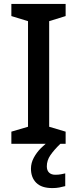

<svg xmlns="http://www.w3.org/2000/svg" viewBox="-20 -734 394 980"><path d="M315 0H38V-62L123 -87V-626L38 -652V-714H315V-652L231 -626V-87L315 -62ZM219 115Q219 136 230.5 147Q242 158 262 158Q279 158 291.5 155.5Q304 153 313 151V216Q298 220 282.5 223Q267 226 247 226Q192 226 165 199Q138 172 138 127Q138 98 152.5 71Q167 44 189.5 21.5Q212 -1 235 -16L288 0Q255 32 237 58.5Q219 85 219 115Z"/></svg>

Font: Noto Sans Gurmukhi UI Medium
Style: Regular
Weight: 500
Designer: Jelle Bosma - Monotype Design Team
Foundry: Monotype Imaging Inc.
Version: Version 2.004; ttfautohint (v1.8.4.7-5d5b)